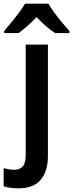

<svg xmlns="http://www.w3.org/2000/svg" viewBox="-67 -786 398 1046"><path d="M33 240Q12 240 -10.5 237Q-33 234 -47 229V130Q-32 134 -18.5 136.5Q-5 139 11 139Q39 139 56 121.5Q73 104 73 59V-543H194V67Q194 145 155.5 192.5Q117 240 33 240ZM197 -766Q209 -744 229 -717Q249 -690 270.5 -664Q292 -638 311 -618V-606H233Q209 -622 183 -644Q157 -666 132 -693Q107 -666 81.5 -644Q56 -622 34 -606H-44V-618Q-26 -638 -4.5 -664.5Q17 -691 37 -717.5Q57 -744 69 -766Z"/></svg>

Font: Noto Sans SemiCondensed SemiBold
Style: Regular
Weight: 600
Width: 4
Designer: Monotype Design Team
Foundry: Monotype Imaging Inc.
Version: Version 2.013; ttfautohint (v1.8.4.7-5d5b)